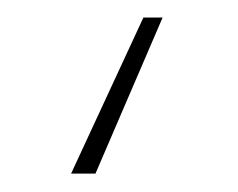

<svg xmlns="http://www.w3.org/2000/svg" viewBox="-20 -3 266 215"><path d="M162.1 16.6 86.9 191.4H59.6L140.6 16.6Z"/></svg>

Font: Inter 18pt Thin
Style: Regular
Weight: 250
Designer: Rasmus Andersson
Foundry: rsms
Version: Version 4.001;git-66647c0bb